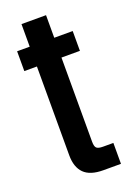

<svg xmlns="http://www.w3.org/2000/svg" viewBox="-117 -617 452 663"><g transform="rotate(-20 109.5 -285.5)"><path d="M141.5 -570.9V-105.9Q141.5 -88.6 147.5 -82.7Q153.5 -76.8 171.3 -76.8H209.1V0H144.6Q96.2 0 73.8 -22.5Q51.3 -45.1 51.3 -88.5V-570.9ZM209.3 -487.9V-415.1H5V-487.9Z"/></g></svg>

Font: Teko Variable Light
Style: Regular
Weight: 300
Designer: Manushi Parikh, Jonny Pinhorn
Foundry: Indian Type Foundry
Version: Version 3.000